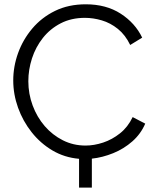

<svg xmlns="http://www.w3.org/2000/svg" viewBox="-20 -734 726 893"><path d="M347.7 138.6V4.6Q279.8 -1.2 223.7 -34.4Q167.7 -67.6 127 -119.3Q86.2 -170.9 63.9 -233.2Q41.6 -295.4 41.6 -360Q41.6 -424.7 64.1 -487.2Q86.6 -549.7 130 -601.2Q173.4 -652.7 236.1 -683.4Q298.8 -714 378.8 -714Q473.8 -714 541.2 -670.5Q608.6 -627 641.3 -559L585.6 -524.8Q562.8 -571.8 528.1 -599.7Q493.4 -627.5 453.6 -639.2Q413.7 -651 374.8 -651Q311.4 -651 262.2 -625.5Q213 -600 179.3 -557.4Q145.7 -514.7 128.7 -462.3Q111.8 -409.8 111.8 -356.3Q111.8 -297.5 131.9 -243.4Q152 -189.3 187.9 -147.6Q223.9 -106 272.4 -81.5Q320.9 -57 377.8 -57Q417.7 -57 459.7 -70.9Q501.6 -84.8 538.2 -113.9Q574.9 -143 597 -189.4L655.5 -159Q635 -111.2 595.6 -76.5Q556.2 -41.8 506.8 -21.7Q457.3 -1.6 407.2 3.9V138.6Z"/></svg>

Font: Raleway Thin
Style: Regular
Weight: 100
Designer: Matt McInerney, Pablo Impallari, Rodrigo Fuenzalida
Foundry: Matt McInerney, Pablo Impallari, Rodrigo Fuenzalida
Version: Version 4.026